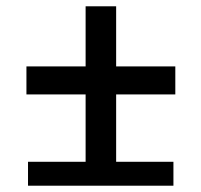

<svg xmlns="http://www.w3.org/2000/svg" viewBox="-20 -590 640 610"><path d="M69 0V-76H252V-290H64V-379H252V-570H349V-379H537V-290H349V-76H531V0Z"/></svg>

Font: Tiny Medium
Style: Regular
Weight: 500
Monospace: yes
Designer: Philipp Nurullin, Konstantin Bulenkov
Foundry: JetBrains
Version: Version 2.251; ttfautohint (v1.8.4.7-5d5b)